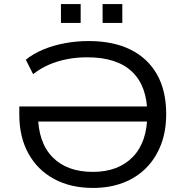

<svg xmlns="http://www.w3.org/2000/svg" viewBox="-20 -916 913 945"><path d="M438 9Q327 9 245.5 -35.5Q164 -80 119.5 -161Q75 -242 75 -352V-392H733V-318H140L167 -353Q167 -216 238 -143Q309 -70 437 -70Q562 -70 633.5 -143.5Q705 -217 705 -354Q705 -491 630.5 -562.5Q556 -634 409 -634Q358 -634 311 -625Q264 -616 222 -598Q180 -580 143 -551L107 -622Q144 -652 193.5 -672.5Q243 -693 300 -703.5Q357 -714 416 -714Q537 -714 622 -672Q707 -630 752.5 -550Q798 -470 798 -355Q798 -270 772 -203Q746 -136 698.5 -88.5Q651 -41 585 -16Q519 9 438 9ZM485 -803V-896H582V-803ZM280 -803V-896H377V-803Z"/></svg>

Font: Nunito Sans 10pt SemiExpanded
Style: Regular
Weight: 400
Width: 6
Designer: Vernon Adams
Foundry: Vernon Adams
Version: Version 3.101;gftools[0.9.27]